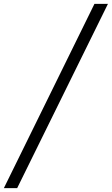

<svg xmlns="http://www.w3.org/2000/svg" viewBox="-106 -800 580 996"><path d="M384 -780H454L-17 176H-86Z"/></svg>

Font: Nebula Sans Medium
Style: Regular
Weight: 500
Italic angle: -9°
Designer: Paul D. Hunt for Adobe (as Source Sans)
Foundry: Nebula Entertainment & Broadcasting LLC
Version: Version 1.010